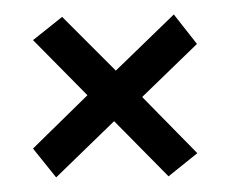

<svg xmlns="http://www.w3.org/2000/svg" viewBox="-20 -358 318 267"><path d="M138.7 -189.5 58.1 -111.3 25.9 -151.4 101.6 -225.6 25.9 -302.2 66.4 -334.5 141.1 -259.8 221.7 -337.9 253.9 -296.9 177.7 -223.1 254.4 -145 214.4 -112.8Z"/></svg>

Font: Neuton
Style: Regular
Weight: 400
Designer: Brian M Zick
Version: Version 1.3